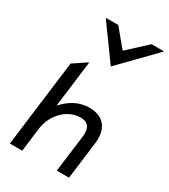

<svg xmlns="http://www.w3.org/2000/svg" viewBox="-221 -1024 991 1127"><g transform="rotate(30 274.5 -460.5)"><path d="M322 -688 549 -921H464L336 -803L238 -921H153ZM468 -254C480 -349 437 -416 336 -416C259 -416 204 -377 161 -330L201 -646L109 -585L35 0H119L139 -161C146 -216 172 -260 203 -290C230 -317 272 -340 320 -340C374 -340 392 -304 385 -250L353 0H436Z"/></g></svg>

Font: Charger
Style: BdIt
Weight: 400
Designer: Jasper
Foundry: Cannot Into Space Fonts
Version: Version 0.98